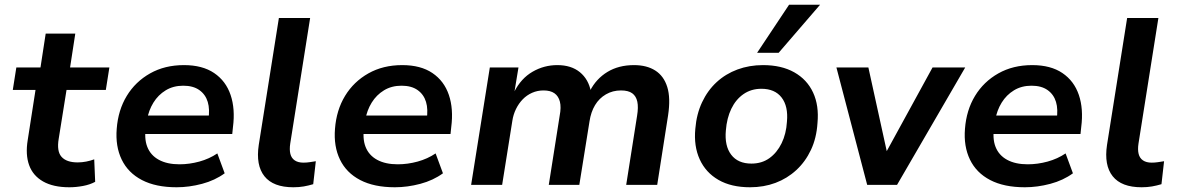

<svg xmlns="http://www.w3.org/2000/svg" viewBox="-20 -781 4975 811"><path d="M273 10Q205 10 162 -14.5Q119 -39 103 -83.5Q87 -128 97 -189L130 -401H34L49 -496H151L173 -639H298L276 -496H442L427 -401H261L228 -195Q219 -142 240 -118.5Q261 -95 308 -95Q326 -95 344 -98.5Q362 -102 378 -108L382 -13Q360 -1 330.5 4.5Q301 10 273 10Z M726 10Q638 10 579.5 -20.5Q521 -51 494 -107Q467 -163 473 -237Q479 -316 515.5 -376Q552 -436 614 -471Q676 -506 757 -506Q835 -506 884.5 -472.5Q934 -439 954 -380Q974 -321 964 -244L961 -215H573L585 -293H878L860 -275Q867 -319 857.5 -350.5Q848 -382 822 -400.5Q796 -419 754 -419Q712 -419 680 -399.5Q648 -380 628 -347.5Q608 -315 601 -275L597 -249Q588 -197 602 -161Q616 -125 651 -106Q686 -87 738 -87Q780 -87 822 -98.5Q864 -110 898 -133L929 -49Q888 -19 833.5 -4.5Q779 10 726 10Z M1219 10Q1134 10 1097 -36.5Q1060 -83 1073 -169L1158 -705H1290L1206 -175Q1202 -149 1206.5 -131Q1211 -113 1225 -103.5Q1239 -94 1262 -94Q1275 -94 1288 -96Q1301 -98 1314 -100L1303 -3Q1283 3 1263 6.5Q1243 10 1219 10Z M1648 10Q1560 10 1501.5 -20.5Q1443 -51 1416 -107Q1389 -163 1395 -237Q1401 -316 1437.5 -376Q1474 -436 1536 -471Q1598 -506 1679 -506Q1757 -506 1806.5 -472.5Q1856 -439 1876 -380Q1896 -321 1886 -244L1883 -215H1495L1507 -293H1800L1782 -275Q1789 -319 1779.5 -350.5Q1770 -382 1744 -400.5Q1718 -419 1676 -419Q1634 -419 1602 -399.5Q1570 -380 1550 -347.5Q1530 -315 1523 -275L1519 -249Q1510 -197 1524 -161Q1538 -125 1573 -106Q1608 -87 1660 -87Q1702 -87 1744 -98.5Q1786 -110 1820 -133L1851 -49Q1810 -19 1755.5 -4.5Q1701 10 1648 10Z M1970 0 2049 -496H2170L2153 -393H2152Q2181 -450 2229.5 -478Q2278 -506 2334 -506Q2393 -506 2429.5 -476Q2466 -446 2476 -394L2472 -397Q2498 -448 2545.5 -477Q2593 -506 2658 -506Q2712 -506 2748 -483Q2784 -460 2798.5 -413.5Q2813 -367 2802 -294L2756 0H2625L2671 -292Q2677 -328 2672 -351.5Q2667 -375 2650.5 -387Q2634 -399 2603 -399Q2568 -399 2539.5 -382.5Q2511 -366 2493.5 -337Q2476 -308 2470 -268L2427 0H2298L2344 -292Q2351 -328 2345 -351.5Q2339 -375 2322 -387Q2305 -399 2276 -399Q2250 -399 2227.5 -389Q2205 -379 2188 -361.5Q2171 -344 2159.5 -320.5Q2148 -297 2144 -270L2101 0Z M3148 10Q3069 10 3015 -21Q2961 -52 2935.5 -108Q2910 -164 2917 -237Q2922 -299 2945.5 -349Q2969 -399 3007 -434Q3045 -469 3095 -487.5Q3145 -506 3203 -506Q3281 -506 3335 -475.5Q3389 -445 3414.5 -390Q3440 -335 3433 -261Q3429 -198 3405.5 -148Q3382 -98 3343.5 -62.5Q3305 -27 3255.5 -8.5Q3206 10 3148 10ZM3154 -90Q3198 -90 3230 -113Q3262 -136 3281.5 -176Q3301 -216 3304 -267Q3310 -332 3281.5 -369Q3253 -406 3196 -406Q3153 -406 3120.5 -383.5Q3088 -361 3069 -321.5Q3050 -282 3046 -230Q3040 -165 3068.5 -127.5Q3097 -90 3154 -90ZM3178 -558 3313 -761H3444L3269 -558Z M3643 0 3513 -496H3648L3729 -127H3717L3919 -496H4057L3769 0Z M4309 10Q4221 10 4162.5 -20.5Q4104 -51 4077 -107Q4050 -163 4056 -237Q4062 -316 4098.5 -376Q4135 -436 4197 -471Q4259 -506 4340 -506Q4418 -506 4467.5 -472.5Q4517 -439 4537 -380Q4557 -321 4547 -244L4544 -215H4156L4168 -293H4461L4443 -275Q4450 -319 4440.5 -350.5Q4431 -382 4405 -400.5Q4379 -419 4337 -419Q4295 -419 4263 -399.5Q4231 -380 4211 -347.5Q4191 -315 4184 -275L4180 -249Q4171 -197 4185 -161Q4199 -125 4234 -106Q4269 -87 4321 -87Q4363 -87 4405 -98.5Q4447 -110 4481 -133L4512 -49Q4471 -19 4416.5 -4.5Q4362 10 4309 10Z M4802 10Q4717 10 4680 -36.5Q4643 -83 4656 -169L4741 -705H4873L4789 -175Q4785 -149 4789.5 -131Q4794 -113 4808 -103.5Q4822 -94 4845 -94Q4858 -94 4871 -96Q4884 -98 4897 -100L4886 -3Q4866 3 4846 6.5Q4826 10 4802 10Z"/></svg>

Font: Nunito Sans 9pt
Style: Bold Italic
Weight: 700
Italic angle: -9°
Version: Version 3.101;gftools[0.9.27]